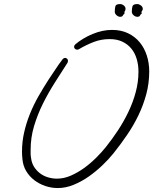

<svg xmlns="http://www.w3.org/2000/svg" viewBox="-20 -909 765 958"><path d="M724.6 -552.7Q724.6 -494.1 710 -439.5Q695.3 -384.8 670.9 -334Q646.5 -283.2 613.8 -235.4Q581.1 -187.5 545.9 -143.6Q522.5 -114.3 490.7 -84Q459 -53.7 422.9 -28.3Q386.7 -2.9 347.2 13.2Q307.6 29.3 268.6 29.3Q236.3 29.3 206.1 19Q175.8 8.8 151.4 -9.8Q127 -28.3 110.8 -55.2Q94.7 -82 91.8 -116.2Q90.8 -125 90.3 -134.3Q89.8 -143.6 89.8 -152.3Q89.8 -202.1 100.6 -249Q111.3 -295.9 129.4 -340.8Q147.5 -385.7 171.4 -427.7Q195.3 -469.7 221.7 -510.7Q239.3 -536.1 256.3 -562.5Q273.4 -588.9 293 -614.3Q298.8 -620.1 304.7 -620.1Q310.5 -620.1 314.9 -615.7Q319.3 -611.3 319.3 -605.5Q319.3 -602.5 317.4 -596.7Q286.1 -547.9 253.4 -496.6Q220.7 -445.3 193.8 -391.1Q167 -336.9 149.9 -279.8Q132.8 -222.7 132.8 -161.1Q132.8 -151.4 132.8 -142.1Q132.8 -132.8 134.8 -122.1Q137.7 -96.7 149.4 -77.6Q161.1 -58.6 178.7 -44.9Q196.3 -31.2 218.8 -24.4Q241.2 -17.6 264.6 -17.6Q298.8 -17.6 333.5 -32.7Q368.2 -47.9 399.9 -70.8Q431.6 -93.8 459.5 -121.6Q487.3 -149.4 507.8 -174.8Q539.1 -213.9 568.4 -258.3Q597.7 -302.7 620.6 -350.6Q643.6 -398.4 657.2 -449.2Q670.9 -500 670.9 -551.8Q670.9 -585 662.1 -614.7Q653.3 -644.5 635.3 -666.5Q617.2 -688.5 590.3 -701.2Q563.5 -713.9 527.3 -713.9Q484.4 -713.9 446.8 -699.2Q409.2 -684.6 373 -663.1Q369.1 -661.1 365.2 -661.1Q358.4 -661.1 354 -665.5Q349.6 -669.9 349.6 -675.8Q349.6 -681.6 355.5 -687.5Q392.6 -718.8 441.9 -739.3Q491.2 -759.8 539.1 -759.8Q584 -759.8 618.7 -743.2Q653.3 -726.6 676.8 -698.2Q700.2 -669.9 712.4 -632.3Q724.6 -594.7 724.6 -552.7ZM692.4 -864.3Q692.4 -860.4 690.4 -857.4Q688.5 -854.5 686.5 -850.6L685.5 -849.6Q687.5 -843.8 687.5 -841.8Q680.7 -836.9 678.2 -831.1Q675.8 -825.2 665 -825.2Q655.3 -825.2 646.5 -833Q637.7 -840.8 637.7 -850.6Q637.7 -867.2 641.1 -877.9Q644.5 -888.7 665 -888.7Q673.8 -888.7 683.1 -881.8Q692.4 -875 692.4 -864.3ZM606.4 -864.3Q606.4 -858.4 601.6 -850.6H600.6V-849.6Q601.6 -846.7 601.6 -841.8Q595.7 -836.9 592.8 -831.1Q589.8 -825.2 579.1 -825.2Q570.3 -825.2 561.5 -833Q552.7 -840.8 552.7 -850.6Q552.7 -867.2 555.7 -877.9Q558.6 -888.7 579.1 -888.7Q588.9 -888.7 597.7 -881.8Q606.4 -875 606.4 -864.3Z"/></svg>

Font: Calligraffiti
Style: Regular
Weight: 400
Designer: Dathan Boardman
Foundry: Open Window
Version: Version 1.000